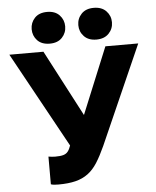

<svg xmlns="http://www.w3.org/2000/svg" viewBox="-61 -961 831 1025"><g transform="rotate(-5 355.0 -448.5)"><path d="M210 13.2Q199 13.2 188.5 12.3Q178 11.5 170 8.5V-140Q178 -139 186 -137.8Q194 -136.5 205 -136.5Q234.3 -136.5 250 -141.2Q265.7 -145.8 274.7 -157.6Q283.8 -169.3 290.3 -189L9.5 -700H192.2L378.3 -344.7L524.2 -700H700.2L466 -170.5Q442.7 -119.2 420.3 -83.9Q398 -48.7 369.3 -27.3Q340.7 -6 302.4 3.6Q264.2 13.2 210 13.2ZM230.2 -740Q186.7 -740 163.3 -765Q140 -790 140 -825Q140 -860 163.3 -885Q186.7 -910 230.2 -910Q272.7 -910 296.2 -885Q319.7 -860 319.7 -825Q319.7 -790 296.2 -765Q272.7 -740 230.2 -740ZM479.9 -740Q437.3 -740 413.7 -765Q390 -790 390 -825Q390 -860 413.6 -885Q437.2 -910 479.9 -910Q522.7 -910 546.5 -885Q570.3 -860 570.3 -825Q570.3 -790 546.4 -765Q522.4 -740 479.9 -740Z"/></g></svg>

Font: Golos Text
Style: Regular
Weight: 400
Designer: A.Korolkova, Vitaly Kuzmin
Foundry: ParaType Ltd
Version: Version 2.004